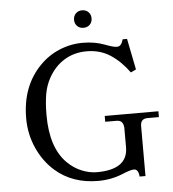

<svg xmlns="http://www.w3.org/2000/svg" viewBox="-60 -954 921 1023"><g transform="rotate(-5 400.5 -442.5)"><path d="M383.3 -818.8Q370.1 -832 370.1 -852.5Q370.1 -873 383.3 -886.2Q396.5 -899.4 417 -899.4Q437.5 -899.4 450.7 -886.2Q463.9 -873 463.9 -852.5Q463.9 -832 450.7 -818.8Q437.5 -805.7 417 -805.7Q396.5 -805.7 383.3 -818.8ZM70.3 -351.6Q70.3 -522.5 173.8 -628.9Q219.2 -675.8 279.3 -701.2Q339.4 -726.6 406.2 -726.6Q469.7 -726.6 523.4 -706.1Q565.9 -689.5 585 -689.5Q598.1 -689.5 606 -698.5Q613.8 -707.5 619.1 -726.6H642.6L675.8 -560.5L647.5 -546.9Q602.1 -609.4 547.6 -644.5Q493.2 -679.7 421.9 -679.7Q355.5 -679.7 303.5 -648.2Q251.5 -616.7 218.8 -558.6Q195.8 -518.1 187.7 -469.7Q179.7 -421.4 179.7 -359.4Q179.7 -185.5 263.7 -101.6Q297.9 -67.4 339.6 -50.3Q381.3 -33.2 420.9 -33.2Q586.9 -33.2 586.9 -152.3V-257.8Q585 -277.3 576.2 -287.1Q567.4 -296.9 548.8 -296.9H488.3V-328.1H775.4V-296.9H714.8Q676.8 -296.9 676.8 -257.8V9.8H645.5Q642.1 -30.3 618.2 -30.3Q599.6 -30.3 555.7 -11.7Q494.1 13.7 423.8 13.7Q287.1 13.7 195.3 -66.4Q137.7 -116.7 104 -191.7Q70.3 -266.6 70.3 -351.6Z"/></g></svg>

Font: Theano Old Style
Style: Regular
Weight: 400
Designer: Alexey Kryukov
Version: Version 2.00